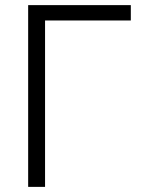

<svg xmlns="http://www.w3.org/2000/svg" viewBox="-20 -730 555 750"><path d="M90 0V-710H491V-650H156V0Z"/></svg>

Font: Rising Sun Light
Style: Regular
Weight: 300
Designer: Matt McInerney, Pablo Impallari, Rodrigo Fuenzalida (Raleway font), Stephen Hutchings (Greek), Cristiano Sobral (main ch
Foundry: The Rising Sun Project Authors
Version: Version 4.327; ttfautohint (v1.8.4.7-5d5b-dirty)